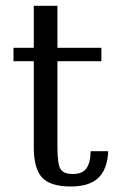

<svg xmlns="http://www.w3.org/2000/svg" viewBox="-20 -642 407 674"><path d="M98.6 -427.2H27.3V-474.1H98.6V-621.6H181.6V-474.1H335.9V-427.2H181.6V-125.5Q181.6 -64.5 192.9 -47.9Q204.1 -31.2 235.8 -31.2Q268.6 -31.2 283 -50.5Q297.4 -69.8 298.3 -111.3H359.9Q356.9 -47.4 325 -17.3Q293 12.7 228.5 12.7Q157.2 12.7 127.9 -18.6Q98.6 -49.8 98.6 -125.5Z"/></svg>

Font: KhunPaOh
Style: Regular
Weight: 400
Designer: Khon Soe Zaw Thu
Version: Version 1.00 July 11, 2016, initial release